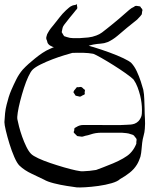

<svg xmlns="http://www.w3.org/2000/svg" viewBox="-48 -768 691 871"><path d="M589 -57Q586 -48 582 -38.5Q578 -29 573 -21Q560 0 539.5 16Q519 32 497 44Q486 55 458.5 63Q431 71 398.5 75.5Q366 80 338.5 81.5Q311 83 300 82Q285 80 255.5 75.5Q226 71 196.5 63.5Q167 56 152 47Q130 36 96.5 20.5Q63 5 40 -17Q29 -28 17 -55.5Q5 -83 -5 -115.5Q-15 -148 -21.5 -175.5Q-28 -203 -28 -214Q-27 -234 -25 -254Q-23 -274 -18 -293Q-14 -310 -8.5 -327.5Q-3 -345 4 -361Q14 -384 26 -408Q38 -432 55 -452Q68 -466 82 -478.5Q96 -491 111 -503Q127 -516 144 -527.5Q161 -539 180 -547Q203 -558 229 -564Q255 -570 277 -573Q286 -576 313.5 -570.5Q341 -565 377 -554Q413 -543 448.5 -530Q484 -517 511.5 -504Q539 -491 548 -482Q562 -467 572.5 -444.5Q583 -422 590.5 -399Q598 -376 602 -361Q606 -340 606.5 -318.5Q607 -297 608 -275Q608 -253 609.5 -230Q611 -207 609 -184Q608 -168 603.5 -152.5Q599 -137 597 -120Q595 -105 594 -89.5Q593 -74 589 -57ZM280 -528Q269 -525 244 -517.5Q219 -510 190 -499Q161 -488 136 -475.5Q111 -463 100 -452Q91 -443 80.5 -420.5Q70 -398 60.5 -368.5Q51 -339 43.5 -309.5Q36 -280 32.5 -257.5Q29 -235 31 -226Q33 -215 38.5 -193.5Q44 -172 52.5 -148Q61 -124 71.5 -102.5Q82 -81 93 -70Q102 -61 125.5 -50Q149 -39 180 -28.5Q211 -18 242 -9Q273 0 296.5 5Q320 10 329 9Q358 8 388 3Q399 -1 420 -9Q441 -17 465 -27Q489 -37 510 -49Q531 -61 542 -72Q557 -87 566 -106Q567 -108 568 -110.5Q569 -113 570 -115Q571 -118 570.5 -121Q570 -124 571 -127Q571 -129 571.5 -132.5Q572 -136 571 -138Q570 -140 568 -142.5Q566 -145 564 -147Q563 -149 561 -151.5Q559 -154 557 -155Q554 -157 546 -159Q536 -163 525.5 -164Q515 -165 504 -166H440Q427 -166 413.5 -166Q400 -166 386 -164Q374 -162 362.5 -158Q351 -154 339 -152Q335 -151 331 -149.5Q327 -148 323 -148Q319 -148 315 -149Q311 -150 307 -150Q306 -151 304.5 -150.5Q303 -150 302 -151Q300 -153 297.5 -155.5Q295 -158 293 -160Q292 -161 290 -163Q288 -165 287 -166Q286 -168 287 -172Q288 -176 289 -177Q289 -179 289 -182Q289 -185 290 -186Q291 -188 294.5 -189.5Q298 -191 299 -192Q313 -201 330 -201Q347 -201 363 -201Q374 -201 396.5 -201Q419 -201 445.5 -200.5Q472 -200 494.5 -200.5Q517 -201 528 -202Q536 -202 545.5 -203Q555 -204 563 -207Q583 -215 592 -237Q595 -244 595.5 -253Q596 -262 596 -269Q596 -300 588 -334Q583 -354 576 -372.5Q569 -391 558 -407Q547 -418 521.5 -436Q496 -454 466.5 -472.5Q437 -491 411.5 -505.5Q386 -520 375 -524Q353 -528 329 -528.5Q305 -529 280 -528ZM288 -357 297 -368Q298 -369 298.5 -370Q299 -371 300 -372Q302 -373 306 -372.5Q310 -372 312 -373Q314 -373 317 -373.5Q320 -374 321 -373Q324 -372 327 -369Q330 -366 332 -364Q336 -362 337 -360Q338 -359 337 -355Q336 -351 336 -349Q336 -348 336.5 -345Q337 -342 336 -340Q335 -339 331.5 -337.5Q328 -336 326 -335Q324 -334 321 -332Q318 -330 316 -330Q315 -329 312.5 -330Q310 -331 308 -331Q306 -332 301.5 -332.5Q297 -333 295 -334Q293 -336 291.5 -339.5Q290 -343 288 -345Q287 -347 286 -348Q285 -349 285 -350Q285 -351 288 -357ZM528 -642Q508 -625 485.5 -606Q463 -587 440 -577Q425 -571 408.5 -570Q392 -569 376 -566Q365 -564 354.5 -560.5Q344 -557 333 -555Q318 -552 303 -551Q288 -550 273 -550Q259 -550 244 -550Q229 -550 215 -551Q208 -552 199 -553.5Q190 -555 184 -559Q174 -563 168 -573L165 -584Q164 -586 163 -588.5Q162 -591 162 -592Q161 -597 163 -603Q165 -609 166 -613Q167 -616 171 -622Q176 -631 182.5 -639.5Q189 -648 196 -656Q209 -672 222 -689Q235 -706 251 -721Q257 -726 264 -732.5Q271 -739 279 -742Q283 -744 287 -744.5Q291 -745 295 -746Q297 -747 298.5 -748Q300 -749 301 -748Q302 -747 301.5 -745.5Q301 -744 301 -743Q302 -740 302.5 -736Q303 -732 302 -729Q302 -728 300 -726Q298 -724 297 -723L285 -708Q277 -698 268.5 -688Q260 -678 252 -667Q248 -662 243 -655.5Q238 -649 236 -642Q235 -639 234.5 -635Q234 -631 233 -627Q233 -626 232.5 -625Q232 -624 232 -622Q234 -618 235 -617Q237 -614 239 -610Q241 -606 243 -604Q245 -603 249 -602Q253 -601 255 -600Q269 -595 284 -595Q299 -595 313 -595Q333 -596 352 -598Q371 -600 389 -607Q403 -612 414.5 -620.5Q426 -629 437 -638Q451 -649 465 -660.5Q479 -672 492 -683Q504 -693 515 -703Q526 -713 538 -723Q548 -732 560 -737Q561 -738 563 -739.5Q565 -741 567 -741Q570 -742 574 -741Q578 -740 581 -740Q585 -740 587 -739Q589 -738 590 -736Q591 -734 592 -732Q594 -731 596 -728Q598 -725 598 -723Q599 -721 597 -717Q596 -714 596 -709.5Q596 -705 594 -701Q593 -700 591.5 -698.5Q590 -697 589 -695Q585 -691 581.5 -687Q578 -683 574 -679Z"/></svg>

Font: Rubik Vinyl
Style: Regular
Weight: 400
Designer: Hubert and Fischer, NaN
Foundry: Hubert and Fischer, NaN
Version: Version 2.200